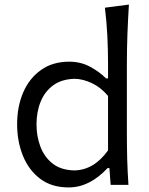

<svg xmlns="http://www.w3.org/2000/svg" viewBox="-20 -801 646 832"><path d="M277.8 11.2Q203.1 11.2 153.6 -26.6Q104 -64.5 79.1 -126.7Q54.2 -189 54.2 -262.2Q54.2 -339.8 80.8 -401.1Q107.4 -462.4 158 -498Q208.5 -533.7 279.8 -533.7Q330.1 -533.7 370.6 -511.7Q411.1 -489.7 439.5 -461.4H448.2V-519.5Q448.2 -585.4 445.1 -647Q441.9 -708.5 434.6 -767.6L538.6 -781.2Q534.7 -717.8 532.2 -653.3Q529.8 -588.9 529.8 -519.5V-230Q529.8 -165.5 531.2 -111.8Q532.7 -58.1 536.6 0H459.5L454.1 -72.8H446.3Q368.2 11.2 277.8 11.2ZM301.8 -62.5Q387.2 -64 448.2 -149.4V-385.3Q417 -422.4 378.2 -440.7Q339.4 -459 303.2 -459.5Q247.1 -458 210.7 -431.4Q174.3 -404.8 156.2 -360.6Q138.2 -316.4 138.2 -261.7Q138.2 -210 155.3 -165Q172.4 -120.1 208.3 -92Q244.1 -64 301.8 -62.5Z"/></svg>

Font: Pinar DS4-Regular
Style: Regular
Weight: 400
Designer: Amin Abedi
Version: Version 2.000